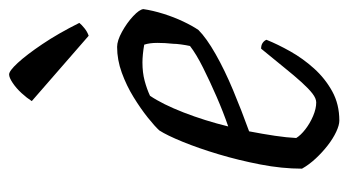

<svg xmlns="http://www.w3.org/2000/svg" viewBox="-196 -588 783 432"><g transform="rotate(-90 196.0 -371.5)"><path d="M141 0Q131 0 116 -7Q101 -14 85.5 -26Q70 -38 56 -53Q42 -68 33 -84Q33 -129 42.5 -178Q52 -227 65.5 -272Q79 -317 93.5 -352.5Q108 -388 119 -405Q128 -415 148 -431Q168 -447 194 -463Q220 -479 249 -489.5Q278 -500 307 -500Q321 -500 341 -489Q361 -478 376 -464Q391 -450 392 -441Q389 -420 381.5 -396Q374 -372 364 -351Q354 -330 345 -317Q327 -299 291 -278.5Q255 -258 209.5 -239Q164 -220 117 -203Q111 -172 107 -145Q103 -118 102 -97Q108 -87 121.5 -76.5Q135 -66 151.5 -59Q168 -52 182 -52Q191 -52 202 -60.5Q213 -69 227.5 -85Q242 -101 260.5 -124Q279 -147 303 -176Q311 -176 316 -172.5Q321 -169 323 -164Q313 -139 297 -110.5Q281 -82 258.5 -57Q236 -32 207 -16Q178 0 141 0ZM128 -250Q160 -261 194.5 -276Q229 -291 260 -306.5Q291 -322 309 -336Q311 -345 312.5 -356Q314 -367 314 -374Q316 -392 316 -409.5Q316 -427 312 -439Q301 -441 290.5 -442Q280 -443 272 -443Q249 -443 230.5 -438Q212 -433 197 -426Q178 -398 159.5 -350.5Q141 -303 128 -250ZM332 -564 185 -692Q192 -703 203 -715Q214 -727 226 -735Q238 -743 245 -743Q253 -743 271 -723.5Q289 -704 313 -668.5Q337 -633 361 -585Q357 -580 349 -573.5Q341 -567 332 -564Z"/></g></svg>

Font: Texturina 12pt ExtraLight
Style: Italic
Weight: 250
Italic angle: -11°
Designer: Guillermo Torres Carreño
Foundry: Omnibus-Type
Version: Version 1.002